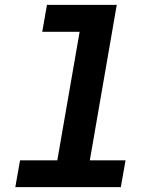

<svg xmlns="http://www.w3.org/2000/svg" viewBox="-20 -770 627 790"><path d="M173.3 -750H460.4L349.6 -110.4H496.6L477.1 0H43L62.5 -110.4H215.8L307.6 -639.2H153.8Z"/></svg>

Font: Roboto Mono
Style: Bold Italic
Weight: 700
Designer: Google
Version: Version 2.000985; 2015; ttfautohint (v1.3)